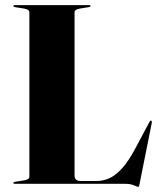

<svg xmlns="http://www.w3.org/2000/svg" viewBox="-20 -720 618 752"><path d="M327.5 -692 293 -686.5Q272 -683 272 -672V-32Q272 -11 297 -11H358Q382.5 -11 406.8 -21.2Q431 -31.5 456.8 -59.2Q482.5 -87 510 -138.5L566 -243.5Q569 -248.5 572 -247.5Q575.5 -246.5 574.5 -239L526.5 1Q525 8.5 524 10.2Q523 12 522 12Q518 12 504.8 6Q491.5 0 471 0H38Q32.5 0 32.5 -3.5Q32.5 -7 39.5 -8L74 -13.5Q95 -17 95 -28V-672Q95 -683 74 -686.5L39.5 -692Q32.5 -693 32.5 -696.5Q32.5 -700 38 -700H329Q334.5 -700 334.5 -696.5Q334.5 -693 327.5 -692Z"/></svg>

Font: Fraunces 144pt
Style: Bold
Weight: 700
Version: Version 1.000;[b76b70a41]